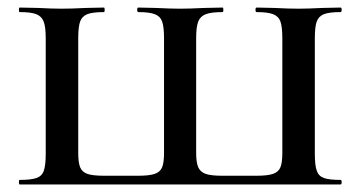

<svg xmlns="http://www.w3.org/2000/svg" viewBox="-20 -488 953 508"><path d="M32 -12Q62 -12 76.5 -17Q91 -22 96 -36.5Q101 -51 101 -81V-387Q101 -417 95.5 -431Q90 -445 76 -450.5Q62 -456 32 -456Q30 -456 30 -462Q30 -468 32 -468L81 -467Q119 -465 143 -465Q168 -465 208 -467L255 -468Q257 -468 257 -462Q257 -456 255 -456Q225 -456 211 -450.5Q197 -445 192 -431Q187 -417 187 -387V-83Q187 -58 192 -45.5Q197 -33 211 -28Q225 -23 255 -23H346Q375 -23 389.5 -28Q404 -33 409 -45.5Q414 -58 414 -83V-387Q414 -417 409 -431Q404 -445 389.5 -450.5Q375 -456 346 -456Q343 -456 343 -462Q343 -468 346 -468L392 -467Q432 -465 457 -465Q481 -465 521 -467L569 -468Q571 -468 571 -462Q571 -456 569 -456Q539 -456 524.5 -450.5Q510 -445 504.5 -431Q499 -417 499 -387V-83Q499 -58 504.5 -45.5Q510 -33 524 -28Q538 -23 568 -23H659Q688 -23 702.5 -28Q717 -33 722 -45.5Q727 -58 727 -83V-387Q727 -417 722 -431Q717 -445 702.5 -450.5Q688 -456 659 -456Q656 -456 656 -462Q656 -468 659 -468L705 -467Q745 -465 770 -465Q793 -465 833 -467L881 -468Q884 -468 884 -462Q884 -456 881 -456Q851 -456 837 -450.5Q823 -445 818 -431Q813 -417 813 -387V-81Q813 -51 818 -36.5Q823 -22 837 -17Q851 -12 881 -12Q884 -12 884 -6Q884 0 881 0H32Q30 0 30 -6Q30 -12 32 -12Z"/></svg>

Font: Cormorant Unicase SemiBold
Style: Regular
Weight: 600
Designer: Christian Thalmann (Catharsis Fonts)
Foundry: Catharsis Fonts
Version: Version 4.000